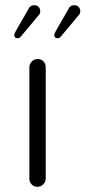

<svg xmlns="http://www.w3.org/2000/svg" viewBox="-20 -728 329 739"><path d="M156 -40Q156 -28 146.5 -18.5Q137 -9 124 -9Q111 -9 102 -18Q93 -27 93 -40V-469Q93 -482 102.5 -491.5Q112 -501 125 -501Q138 -501 147 -492Q156 -483 156 -469ZM283 -670Q283 -669 213 -586Q209 -581 202 -581Q196 -581 192 -584Q189 -588 189 -593Q189 -598 194 -607L245 -696Q251 -708 266 -708Q276 -708 282.5 -701.5Q289 -695 289 -685Q289 -675 283 -670ZM129 -670Q129 -669 59 -586Q55 -581 48 -581Q42 -581 38 -584Q35 -588 35 -593Q35 -598 40 -607L91 -696Q97 -708 112 -708Q122 -708 128.5 -701.5Q135 -695 135 -685Q135 -675 129 -670Z"/></svg>

Font: Kurewa Gothic CJK TC Regular
Style: Regular
Weight: 400
Designer: Max Yao
Foundry: Max-Everyday
Version: Version 1.071; ttfautohint (v1.8.3)